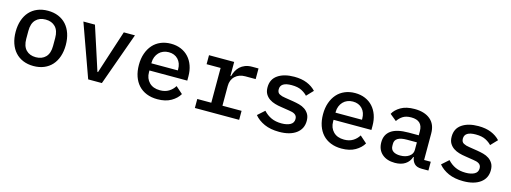

<svg xmlns="http://www.w3.org/2000/svg" viewBox="-13 -1164 4825 1813"><g transform="rotate(15 2400.0 -258.0)"><path d="M300 12Q243 12 197.5 -7Q152 -26 120.5 -61Q89 -96 72 -146Q55 -196 55 -258Q55 -320 72 -370Q89 -420 120.5 -455Q152 -490 197.5 -509Q243 -528 300 -528Q357 -528 402.5 -509Q448 -490 479.5 -455Q511 -420 528 -370Q545 -320 545 -258Q545 -196 528 -146Q511 -96 479.5 -61Q448 -26 402.5 -7Q357 12 300 12ZM300 -74Q360 -74 395.5 -110.5Q431 -147 431 -219V-297Q431 -369 395.5 -405.5Q360 -442 300 -442Q240 -442 204.5 -405.5Q169 -369 169 -297V-219Q169 -147 204.5 -110.5Q240 -74 300 -74Z M833 0 648 -516H761L832 -298L899 -91H905L972 -298L1043 -516H1152L967 0Z M1511 12Q1452 12 1405 -7Q1358 -26 1326 -61Q1294 -96 1277 -145.5Q1260 -195 1260 -257Q1260 -319 1277.5 -369Q1295 -419 1326.5 -454.5Q1358 -490 1403 -509Q1448 -528 1503 -528Q1557 -528 1601 -509.5Q1645 -491 1676 -457Q1707 -423 1723.5 -376Q1740 -329 1740 -272V-231H1370V-214Q1370 -153 1408 -114.5Q1446 -76 1513 -76Q1563 -76 1598.5 -97.5Q1634 -119 1656 -155L1724 -95Q1698 -50 1644.5 -19Q1591 12 1511 12ZM1503 -445Q1474 -445 1449.5 -435Q1425 -425 1407.5 -406.5Q1390 -388 1380 -363Q1370 -338 1370 -308V-301H1629V-311Q1629 -372 1594.5 -408.5Q1560 -445 1503 -445Z M1876 -88H2013V-428H1876V-516H2122V-379H2128Q2135 -406 2148 -431Q2161 -456 2181 -474.5Q2201 -493 2230 -504.5Q2259 -516 2298 -516H2360V-412H2258Q2198 -412 2160 -376.5Q2122 -341 2122 -281V-88H2309V0H1876Z M2701 12Q2617 12 2556.5 -15Q2496 -42 2459 -87L2526 -147Q2560 -110 2602.5 -90.5Q2645 -71 2703 -71Q2756 -71 2788.5 -89Q2821 -107 2821 -145Q2821 -161 2815 -172Q2809 -183 2798 -190Q2787 -197 2772.5 -201Q2758 -205 2742 -207L2660 -220Q2630 -224 2599 -233Q2568 -242 2543.5 -258.5Q2519 -275 2503.5 -301Q2488 -327 2488 -367Q2488 -446 2548.5 -487Q2609 -528 2708 -528Q2780 -528 2832.5 -506.5Q2885 -485 2920 -447L2859 -383Q2839 -406 2802 -425.5Q2765 -445 2704 -445Q2595 -445 2595 -376Q2595 -343 2618.5 -330.5Q2642 -318 2674 -314L2756 -301Q2787 -296 2817.5 -288Q2848 -280 2872.5 -263.5Q2897 -247 2912.5 -221Q2928 -195 2928 -155Q2928 -77 2867.5 -32.5Q2807 12 2701 12Z M3311 12Q3252 12 3205 -7Q3158 -26 3126 -61Q3094 -96 3077 -145.5Q3060 -195 3060 -257Q3060 -319 3077.5 -369Q3095 -419 3126.5 -454.5Q3158 -490 3203 -509Q3248 -528 3303 -528Q3357 -528 3401 -509.5Q3445 -491 3476 -457Q3507 -423 3523.5 -376Q3540 -329 3540 -272V-231H3170V-214Q3170 -153 3208 -114.5Q3246 -76 3313 -76Q3363 -76 3398.5 -97.5Q3434 -119 3456 -155L3524 -95Q3498 -50 3444.5 -19Q3391 12 3311 12ZM3303 -445Q3274 -445 3249.5 -435Q3225 -425 3207.5 -406.5Q3190 -388 3180 -363Q3170 -338 3170 -308V-301H3429V-311Q3429 -372 3394.5 -408.5Q3360 -445 3303 -445Z M4092 0Q4045 0 4021.5 -24Q3998 -48 3993 -87H3988Q3973 -40 3933.5 -14Q3894 12 3833 12Q3754 12 3707 -29.5Q3660 -71 3660 -144Q3660 -219 3715.5 -258.5Q3771 -298 3886 -298H3985V-338Q3985 -443 3874 -443Q3824 -443 3793 -423.5Q3762 -404 3741 -372L3676 -425Q3698 -467 3750 -497.5Q3802 -528 3884 -528Q3982 -528 4038 -481Q4094 -434 4094 -345V-86H4159V0ZM3864 -68Q3917 -68 3951 -92Q3985 -116 3985 -154V-229H3888Q3770 -229 3770 -158V-138Q3770 -103 3795 -85.5Q3820 -68 3864 -68Z M4501 12Q4417 12 4356.5 -15Q4296 -42 4259 -87L4326 -147Q4360 -110 4402.5 -90.5Q4445 -71 4503 -71Q4556 -71 4588.5 -89Q4621 -107 4621 -145Q4621 -161 4615 -172Q4609 -183 4598 -190Q4587 -197 4572.5 -201Q4558 -205 4542 -207L4460 -220Q4430 -224 4399 -233Q4368 -242 4343.5 -258.5Q4319 -275 4303.5 -301Q4288 -327 4288 -367Q4288 -446 4348.5 -487Q4409 -528 4508 -528Q4580 -528 4632.5 -506.5Q4685 -485 4720 -447L4659 -383Q4639 -406 4602 -425.5Q4565 -445 4504 -445Q4395 -445 4395 -376Q4395 -343 4418.5 -330.5Q4442 -318 4474 -314L4556 -301Q4587 -296 4617.5 -288Q4648 -280 4672.5 -263.5Q4697 -247 4712.5 -221Q4728 -195 4728 -155Q4728 -77 4667.5 -32.5Q4607 12 4501 12Z"/></g></svg>

Font: IBM Plex Mono Medium
Style: Regular
Weight: 500
Monospace: yes
Designer: Mike Abbink, Paul van der Laan, Pieter van Rosmalen
Foundry: Bold Monday
Version: Version 2.3